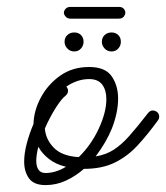

<svg xmlns="http://www.w3.org/2000/svg" viewBox="-20 -519 481 556"><path d="M112 17Q78 17 64 -2.5Q50 -22 50 -51Q50 -75 57.5 -103.5Q65 -132 77 -160Q78 -199 98.5 -237Q119 -275 154.5 -300Q190 -325 238 -325Q285 -325 303.5 -298Q322 -271 322 -234Q322 -212 317 -189.5Q312 -167 304 -147Q296 -127 284 -106.5Q272 -86 257 -66Q287 -71 309.5 -85.5Q332 -100 355 -126Q378 -152 409 -192Q415 -199 422 -199Q430 -199 435.5 -194Q441 -189 441 -181Q441 -175 437 -170Q408 -130 378.5 -98Q349 -66 312 -48Q275 -30 223 -30Q199 -9 171 4Q143 17 112 17ZM170 -242Q158 -233 141 -206Q124 -179 110 -147Q112 -116 135.5 -91.5Q159 -67 208 -64Q244 -99 266 -146.5Q288 -194 288 -232Q288 -258 276 -274Q264 -290 238 -290Q220 -290 203 -284Q186 -278 172 -268Q177 -263 177 -256Q177 -248 170 -242ZM85 -53Q85 -37 91.5 -27.5Q98 -18 112 -18Q141 -18 171 -36Q142 -43 122 -58.5Q102 -74 91 -94Q85 -70 85 -53ZM303 -370Q291 -370 283 -378.5Q275 -387 275 -398Q275 -410 283 -417.5Q291 -425 303 -425Q315 -425 322.5 -417.5Q330 -410 330 -398Q330 -387 322.5 -378.5Q315 -370 303 -370ZM195 -370Q183 -370 175 -378.5Q167 -387 167 -398Q167 -410 175 -417.5Q183 -425 195 -425Q207 -425 214.5 -417.5Q222 -410 222 -398Q222 -387 214.5 -378.5Q207 -370 195 -370ZM184 -465Q175 -465 170 -471Q165 -477 165 -482Q165 -488 170 -493.5Q175 -499 184 -499H324Q334 -499 338.5 -493.5Q343 -488 343 -482Q343 -477 338.5 -471Q334 -465 324 -465Z"/></svg>

Font: Meow Script
Style: Regular
Weight: 400
Designer: Robert E. Leuschke
Foundry: Robert E. Leuschke
Version: Version 1.010; ttfautohint (v1.8.3)